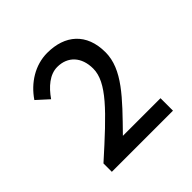

<svg xmlns="http://www.w3.org/2000/svg" viewBox="-127 -997 664 664"><g transform="rotate(-45 205.0 -665.5)"><path d="M58 -441H357V-502H173C266 -597 335 -666 335 -749C335 -842 277 -890 191 -890C131 -890 78 -856 44 -806L87 -767C112 -803 144 -831 181 -831C232 -831 265 -796 265 -739C265 -672 194 -604 58 -482Z"/></g></svg>

Font: Noto Sans KR Regular
Style: Regular
Weight: 400
Designer: Ryoko NISHIZUKA  (kana & ideographs); Paul D. Hunt (Latin, Greek & Cyrillic); Wenlong ZHANG  (bopomofo); Sandoll Communi
Foundry: Adobe Systems Incorporated
Version: Version 1.004;PS 1.004;hotconv 1.0.82;makeotf.lib2.5.63406